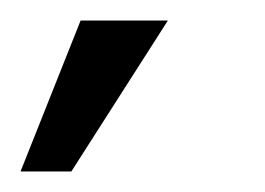

<svg xmlns="http://www.w3.org/2000/svg" viewBox="-73 -71 258 187"><path d="M-53 96H-3.5L90.5 -51H5.5Z"/></svg>

Font: Anybody ExtraCondensed
Style: Italic
Weight: 400
Width: 2
Italic angle: -10°
Version: Version 1.113;gftools[0.9.25]